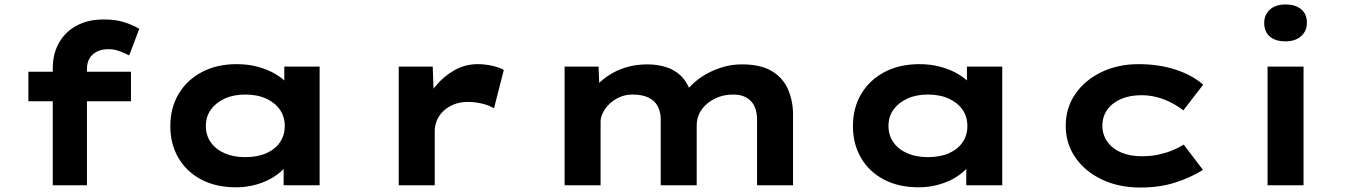

<svg xmlns="http://www.w3.org/2000/svg" viewBox="-20 -829 6040 859"><path d="M216 0V-523Q216 -589 244.5 -638.5Q273 -688 324 -715Q375 -742 444 -742Q500 -742 539.5 -728.5Q579 -715 603 -700L558 -581Q541 -590 516.5 -599.5Q492 -609 466 -609Q433 -609 411.5 -597Q390 -585 379.5 -566Q369 -547 369 -520V0H293Q270 0 250.5 0Q231 0 216 0ZM107 -376V-508H566V-376Z M1036 9Q946 9 880 -26Q814 -61 778 -123Q742 -185 742 -265Q742 -346 779 -408.5Q816 -471 883 -506.5Q950 -542 1039 -542Q1091 -542 1134.5 -530Q1178 -518 1212 -498Q1246 -478 1266 -455Q1286 -432 1291 -409L1252 -405V-531H1410V0H1249V-144L1282 -133Q1279 -108 1258 -83Q1237 -58 1204 -37Q1171 -16 1127.5 -3.5Q1084 9 1036 9ZM1077 -126Q1132 -126 1171.5 -143.5Q1211 -161 1232.5 -192.5Q1254 -224 1254 -265Q1254 -307 1232.5 -338Q1211 -369 1171.5 -387.5Q1132 -406 1077 -406Q1024 -406 984.5 -387.5Q945 -369 923 -338Q901 -307 901 -265Q901 -224 923 -192.5Q945 -161 984.5 -143.5Q1024 -126 1077 -126Z M1764 0V-531H1916L1923 -337L1877 -343Q1892 -399 1928.5 -443.5Q1965 -488 2013.5 -515Q2062 -542 2116 -542Q2150 -542 2181.5 -535Q2213 -528 2234 -516L2190 -344Q2171 -357 2138.5 -365Q2106 -373 2074 -373Q2038 -373 2010 -361.5Q1982 -350 1963 -331.5Q1944 -313 1934.5 -290Q1925 -267 1925 -242V0Z M2506 0V-531H2658L2663 -403L2626 -418Q2642 -441 2666 -463Q2690 -485 2721 -502.5Q2752 -520 2791 -530.5Q2830 -541 2877 -541Q2924 -541 2965 -527Q3006 -513 3034.5 -481Q3063 -449 3076 -395L3035 -400L3044 -416Q3062 -438 3086.5 -460Q3111 -482 3144 -500Q3177 -518 3216 -529.5Q3255 -541 3299 -541Q3383 -541 3433 -511Q3483 -481 3505.5 -429.5Q3528 -378 3528 -316V0H3367V-295Q3367 -327 3356 -352Q3345 -377 3321 -391.5Q3297 -406 3260 -406Q3225 -406 3195.5 -395Q3166 -384 3143.5 -365Q3121 -346 3109 -321.5Q3097 -297 3097 -268V0H2936V-296Q2936 -328 2923 -353Q2910 -378 2882 -392Q2854 -406 2810 -406Q2778 -406 2751.5 -394Q2725 -382 2706 -363.5Q2687 -345 2677 -324Q2667 -303 2667 -285V0Z M4090 9Q4000 9 3934 -26Q3868 -61 3832 -123Q3796 -185 3796 -265Q3796 -346 3833 -408.5Q3870 -471 3937 -506.5Q4004 -542 4093 -542Q4145 -542 4188.5 -530Q4232 -518 4266 -498Q4300 -478 4320 -455Q4340 -432 4345 -409L4306 -405V-531H4464V0H4303V-144L4336 -133Q4333 -108 4312 -83Q4291 -58 4258 -37Q4225 -16 4181.5 -3.5Q4138 9 4090 9ZM4131 -126Q4186 -126 4225.5 -143.5Q4265 -161 4286.5 -192.5Q4308 -224 4308 -265Q4308 -307 4286.5 -338Q4265 -369 4225.5 -387.5Q4186 -406 4131 -406Q4078 -406 4038.5 -387.5Q3999 -369 3977 -338Q3955 -307 3955 -265Q3955 -224 3977 -192.5Q3999 -161 4038.5 -143.5Q4078 -126 4131 -126Z M5082 10Q4985 10 4909.5 -26Q4834 -62 4791 -124.5Q4748 -187 4748 -266Q4748 -346 4790.5 -408Q4833 -470 4907 -506Q4981 -542 5074 -542Q5163 -542 5238 -518Q5313 -494 5363 -450L5274 -335Q5252 -353 5221.5 -369Q5191 -385 5157 -394Q5123 -403 5087 -403Q5033 -403 4994 -385.5Q4955 -368 4933.5 -337.5Q4912 -307 4912 -266Q4912 -227 4934 -195.5Q4956 -164 4995.5 -147Q5035 -130 5086 -130Q5132 -130 5166.5 -138Q5201 -146 5228 -157.5Q5255 -169 5276 -182L5362 -69Q5308 -35 5238.5 -12.5Q5169 10 5082 10Z M5651 0V-531H5812V0ZM5731 -644Q5686 -644 5661 -665.5Q5636 -687 5636 -727Q5636 -763 5661.5 -786Q5687 -809 5731 -809Q5776 -809 5801.5 -787.5Q5827 -766 5827 -727Q5827 -690 5801 -667Q5775 -644 5731 -644Z"/></svg>

Font: Lexend Tera
Style: Bold
Weight: 700
Designer: Bonnie Shaver-Troup, Thomas Jockin
Foundry: Lexend
Version: Version 1.007